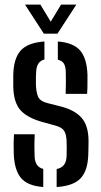

<svg xmlns="http://www.w3.org/2000/svg" viewBox="-20 -782 428 810"><path d="M219 7V-69Q260 -76.5 261 -124.5Q261.5 -146 261.5 -155.2Q261.5 -164.5 261 -183Q260.5 -213 251.5 -228.5Q242.5 -244 216.5 -251.5L156.5 -268Q93.5 -286 65.5 -318.2Q37.5 -350.5 36 -416.5Q35.5 -443.5 36 -464.5Q37 -534.5 66.8 -568.2Q96.5 -602 167.5 -607V-531Q134 -523 132.5 -478Q132 -470.5 131.5 -457.5Q131 -444.5 131.5 -425.5Q132.5 -393.5 140.5 -374.5Q148.5 -355.5 178.5 -347.5L234 -333.5Q294.5 -318.5 324 -285.2Q353.5 -252 353.5 -187Q353.5 -171.5 353.2 -159.5Q353 -147.5 352.5 -132Q351 -63.5 320.8 -30.5Q290.5 2.5 219 7ZM257 -386Q258 -408.5 258 -435.5Q258 -462.5 257.5 -478Q257 -501.5 249.5 -513.8Q242 -526 224 -530V-607Q289.5 -602 318 -569Q346.5 -536 349 -467Q349 -459 349 -443.5Q349 -428 348.8 -412Q348.5 -396 347.5 -386ZM38 -134Q36.5 -179.5 39 -215.5H126.5Q125 -184 125.2 -162.2Q125.5 -140.5 126 -124Q127 -77.5 162.5 -69.5V7Q96 2 68.2 -31.5Q40.5 -65 38 -134ZM165 -640 85.5 -762.5H150.5L194 -690.5L237.5 -762.5H302L222.5 -640Z"/></svg>

Font: Big Shoulders Stencil Text SemiBold
Style: Regular
Weight: 600
Designer: Patric King
Foundry: XO Type Co
Version: Version 1.000